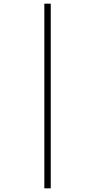

<svg xmlns="http://www.w3.org/2000/svg" viewBox="-20 -782 522 1048"><path d="M222 -762V246H257V-762Z"/></svg>

Font: Noto Sans Thai SemCond ExtLt
Style: Regular
Weight: 200
Width: 4
Designer: Monotype Design Team
Foundry: Monotype Imaging Inc.
Version: Version 2.002